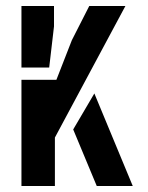

<svg xmlns="http://www.w3.org/2000/svg" viewBox="-20 -620 492 640"><path d="M51.5 0V-354H168L219.5 -486L277.5 -600H398L163 -161.5V0ZM51.5 -395V-600H160V-532L144 -395ZM224 -188.5 294.5 -308.5 422.5 0H302.5Z"/></svg>

Font: Big Shoulders Stencil Text
Style: Bold
Weight: 700
Designer: Patric King
Foundry: XO Type Co
Version: Version 1.000